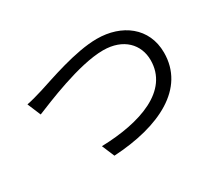

<svg xmlns="http://www.w3.org/2000/svg" viewBox="-118 -884 1236 1101"><g transform="rotate(-30 500.0 -333.5)"><path d="M77 -522 114 -434C192 -465 444 -574 607 -574C741 -574 816 -493 816 -389C816 -186 586 -108 327 -101L362 -18C668 -35 904 -150 904 -388C904 -554 773 -649 609 -649C464 -649 270 -577 186 -551C149 -540 113 -529 77 -522Z"/></g></svg>

Font: Noto Sans CJK TC Regular
Style: Regular
Weight: 400
Designer: Ryoko NISHIZUKA (kana & ideographs); Paul D. Hunt (Latin, Greek & Cyrillic); Wenlong ZHANG (bopomofo); Sandoll Communica
Foundry: Adobe Systems Incorporated
Version: Version 1.001;PS 1.001;hotconv 1.0.78;makeotf.lib2.5.61930